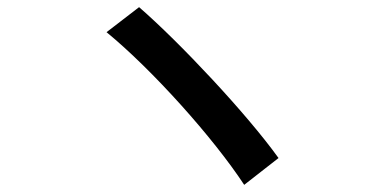

<svg xmlns="http://www.w3.org/2000/svg" viewBox="-20 -612 1040 537"><path d="M369 -592 278 -522C407 -416 577 -226 663 -95L759 -170C670 -294 482 -494 369 -592Z"/></svg>

Font: Genne Gothic Medium
Style: Regular
Weight: 500
Designer: Ryoko NISHIZUKA (kana & ideographs); Paul D. Hunt (Latin, Greek & Cyrillic); Wenlong ZHANG (bopomofo); Sandoll Communica
Foundry: Adobe Systems Incorporated
Version: Version 1.004;PS 1.004;hotconv 16.6.51;makeotf.lib2.5.65220